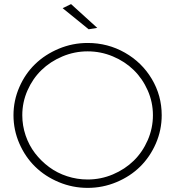

<svg xmlns="http://www.w3.org/2000/svg" viewBox="-20 -914 856 938"><path d="M327.1 -894 455.1 -777.8 413.1 -771 286.1 -874ZM408.2 -704.1Q506.8 -704.1 590.1 -656.7Q673.3 -609.4 721.7 -528.1Q770 -446.8 770 -351.1Q770 -278.8 741.5 -213.1Q712.9 -147.5 664.6 -99.9Q616.2 -52.2 549.1 -24.2Q481.9 3.9 408.2 3.9Q334.5 3.9 267.3 -24.2Q200.2 -52.2 151.6 -99.9Q103 -147.5 74.5 -213.1Q45.9 -278.8 45.9 -351.1Q45.9 -422.9 74.5 -488.3Q103 -553.7 151.6 -600.8Q200.2 -647.9 267.3 -676Q334.5 -704.1 408.2 -704.1ZM88.9 -351.1Q88.9 -300.3 105.2 -252.2Q121.6 -204.1 151.1 -165.5Q180.7 -127 220 -97.9Q259.3 -68.8 307.9 -53Q356.4 -37.1 408.2 -37.1Q472.7 -37.1 531.5 -62Q590.3 -86.9 633.3 -128.9Q676.3 -170.9 701.7 -229.2Q727.1 -287.6 727.1 -351.1Q727.1 -414.6 701.7 -472.2Q676.3 -529.8 633.3 -571.8Q590.3 -613.8 531.5 -638.4Q472.7 -663.1 408.2 -663.1Q343.8 -663.1 284.7 -638.2Q225.6 -613.3 182.6 -571.5Q139.6 -529.8 114.3 -472.2Q88.9 -414.6 88.9 -351.1Z"/></svg>

Font: Montserrat-Arabic ExtraLight
Style: Regular
Weight: 275
Designer: Mohamed Gaber
Foundry: Kief Type Foundry
Version: Version 5.008;PS 005.008;hotconv 1.0.88;makeotf.lib2.5.64775